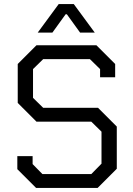

<svg xmlns="http://www.w3.org/2000/svg" viewBox="-20 -922 653 942"><path d="M65 -92V-156H140V-117L188 -68H428L478 -119V-276L428 -325H159L67 -417V-608L159 -700H453L545 -608V-543H471V-583L421 -632H192L142 -583V-442L192 -393H461L553 -301V-94L459 0H157ZM268 -902H342L445 -762H373L308 -852H302L237 -762H165Z"/></svg>

Font: Chakra Petch
Style: Regular
Weight: 400
Designer: Katatrad Aksorn Co.,Ltd.
Foundry: Cadson Demak Co.,Ltd.
Version: Version 1.000; ttfautohint (v1.6)